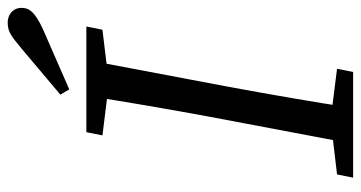

<svg xmlns="http://www.w3.org/2000/svg" viewBox="-232 -674 907 482"><g transform="rotate(-90 221.0 -433.5)"><path d="M15.5 0H280.7L288.8 -40.4L169.4 -55.4H151.1L23.6 -40.4L15.5 0ZM100.3 0H190.1C206.1 -103 224.1 -207 243.1 -310L311.1 -669.7H221.3C205.3 -566.7 187.3 -462.7 168.3 -359.7L100.3 0ZM121.6 -629.3 243.2 -614.3H262.4L386.8 -629.3L394.9 -669.7H129.7L121.6 -629.3ZM223.9 -734.9 237.1 -712.6C287.2 -734.5 337.3 -756.5 387.5 -778.4C435.6 -800.4 441.7 -815.7 441.7 -832.8C441.7 -853.9 424.6 -867.2 405.2 -867.2C380.2 -867.2 370 -857.3 336.9 -830.2C298.9 -798.2 261.9 -767 223.9 -734.9Z"/></g></svg>

Font: Source Serif Variable
Style: Italic
Weight: 389
Italic angle: -12°
Designer: Frank Grießhammer
Foundry: Adobe Systems Incorporated
Version: Version 3.001;hotconv 1.0.111;makeotfexe 2.5.65597